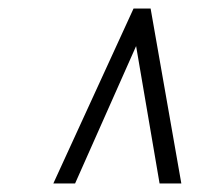

<svg xmlns="http://www.w3.org/2000/svg" viewBox="-20 -728 466 450"><path d="M293 -708 105 -298H156L299 -620L354 -298H405L333 -708Z"/></svg>

Font: Secuela ExtLt
Style: Italic
Weight: 200
Italic angle: -8°
Designer: Fernando Haro
Foundry: deFharo
Version: Version 1.704